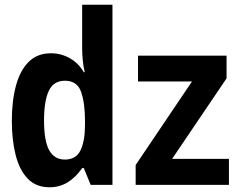

<svg xmlns="http://www.w3.org/2000/svg" viewBox="-20 -781 1040 811"><path d="M189 10Q132 10 97 -26.5Q62 -63 46 -126.5Q30 -190 30 -270Q30 -355 47.5 -419.5Q65 -484 101.5 -520Q138 -556 195 -556Q238 -556 275 -535Q312 -514 334 -476H338Q332 -500 329.5 -527.5Q327 -555 327 -577V-761H455V0H363L334 -71H327Q300 -32 266 -11Q232 10 189 10ZM254 -107Q301 -107 320 -146Q339 -185 339 -253V-270Q339 -346 322.5 -393Q306 -440 254 -440Q206 -440 186 -397Q166 -354 166 -273Q166 -185 188 -146Q210 -107 254 -107ZM553 0V-84L791 -437H563V-546H937V-450L707 -110H947V0Z"/></svg>

Font: Noto Sans Mono ExtraCondensed
Style: Bold
Weight: 700
Width: 2
Designer: Monotype Design Team
Foundry: Monotype Imaging Inc.
Version: Version 2.014